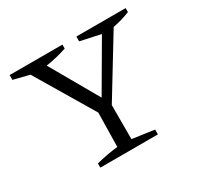

<svg xmlns="http://www.w3.org/2000/svg" viewBox="-119 -659 820 797"><g transform="rotate(-30 291.5 -260.5)"><path d="M148 0V-20Q202 -34 252 -39L255 -202L90 -479L14 -498V-521H267V-502Q219 -486 167 -478L298 -249L431 -477L334 -498V-521H570V-502Q530 -486 488 -478L319 -201V-38L424 -23V0Z"/></g></svg>

Font: Piazzolla SC Light
Style: Regular
Weight: 300
Designer: Juan Pablo del Peral
Foundry: Huerta Tipografica
Version: Version 1.330